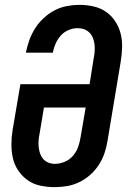

<svg xmlns="http://www.w3.org/2000/svg" viewBox="-20 -763 540 791"><path d="M206 8Q176 8 147 2Q118 -4 95.5 -19.5Q73 -35 56.5 -58.5Q40 -82 33.5 -110Q27 -138 27 -167.5Q27 -197 32 -228L64 -416H349L366 -523Q369 -537 370 -551.5Q371 -566 369.5 -579.5Q368 -593 363 -606Q358 -619 348.5 -628.5Q339 -638 326.5 -642.5Q314 -647 299 -647Q281 -647 262 -639Q243 -631 230 -616Q217 -601 209 -583Q201 -565 198 -547V-546H87V-548Q92 -573 101 -598Q110 -623 124.5 -646Q139 -669 160 -688.5Q181 -708 205 -720.5Q229 -733 255.5 -738Q282 -743 307 -743Q337 -743 365.5 -736.5Q394 -730 416.5 -714.5Q439 -699 454.5 -675.5Q470 -652 477 -624.5Q484 -597 483 -567Q482 -537 477 -507L423 -183Q419 -157 410.5 -132Q402 -107 387.5 -84.5Q373 -62 352.5 -43.5Q332 -25 307.5 -13Q283 -1 257 3.5Q231 8 206 8ZM206 -88Q226 -88 246.5 -96.5Q267 -105 281 -121.5Q295 -138 302 -158Q309 -178 312 -198L333 -320H161L143 -212Q140 -198 139 -184Q138 -170 139.5 -156Q141 -142 145.5 -129.5Q150 -117 158.5 -107.5Q167 -98 179.5 -93Q192 -88 206 -88Z"/></svg>

Font: Iosevka Term Curly
Style: Bold Italic
Weight: 700
Italic angle: -9°
Designer: Belleve Invis
Foundry: Belleve Invis
Version: Version 32.3.0